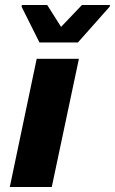

<svg xmlns="http://www.w3.org/2000/svg" viewBox="-20 -744 458 764"><path d="M19 0 126 -510H294L186 0ZM137 -575 66 -717 67 -724H168L223 -637L306 -724H418L416 -717L290 -575Z"/></svg>

Font: Saira SemiExpanded
Style: Bold Italic
Weight: 700
Width: 6
Italic angle: -12°
Designer: Hector Gatti with collaboration of the Omnibus-Type team
Foundry: Omnibus-Type
Version: Version 1.101